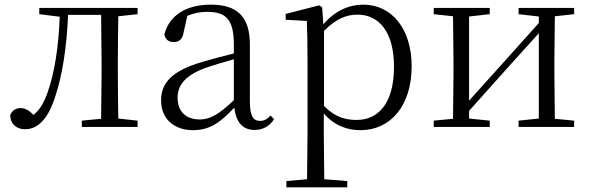

<svg xmlns="http://www.w3.org/2000/svg" viewBox="-20 -546 2536 826"><path d="M414 0H572V-27L489 -36C488 -91 487 -173 487 -227V-285C487 -338 488 -420 489 -476L572 -485V-512H149V-485L237 -474C232 -344 215 -233 184 -146C167 -100 150 -72 124 -52C105 -71 89 -81 69 -81C47 -81 33 -71 24 -51C24 -13 51 10 88 10C141 10 187 -31 219 -135C249 -226 267 -345 273 -482H415L417 -285V-227L415 -35L332 -27V0Z M1075 13C1110 13 1139 -2 1159 -33L1144 -49C1128 -32 1116 -26 1099 -26C1070 -26 1055 -45 1055 -111V-354C1055 -476 999 -526 887 -526C780 -526 708 -479 687 -398C691 -377 705 -365 727 -365C750 -365 765 -376 770 -407L786 -478C815 -490 843 -495 870 -495C950 -495 986 -466 986 -354V-316C941 -305 892 -292 848 -279C720 -241 673 -190 673 -114C673 -31 733 14 810 14C882 14 927 -18 988 -83C995 -23 1022 13 1075 13ZM986 -115C920 -52 882 -32 840 -32C782 -32 744 -64 744 -126C744 -179 776 -221 862 -253C899 -266 943 -279 986 -291Z M1531 14C1660 14 1751 -91 1751 -261C1751 -422 1665 -526 1543 -526C1484 -526 1421 -501 1371 -441L1366 -515L1353 -523L1209 -486V-461L1300 -456C1302 -406 1303 -351 1303 -282V30L1301 225L1212 233V260H1474V233L1375 225L1373 30V-58C1421 -3 1477 14 1531 14ZM1374 -413C1427 -467 1472 -483 1518 -483C1610 -483 1675 -409 1675 -259C1675 -94 1602 -30 1514 -30C1462 -30 1420 -44 1374 -90Z M2211 -485 2298 -475V-447L2134 -264L1998 -113V-475L2087 -485V-512H1846V-485L1929 -476L1931 -285V-227L1929 -35L1846 -27V0H2087V-27L1998 -36V-69L2158 -248L2298 -403V-36L2211 -27V0H2450V-27L2367 -35L2365 -227V-285L2367 -476L2450 -485V-512H2211Z"/></svg>

Font: Noto Serif TC Light
Style: Regular
Weight: 300
Designer: Ryoko NISHIZUKA 西塚涼子 (kana & ideographs); Frank Grießhammer (Latin, Greek & Cyrillic); Wenlong ZHANG 张文龙 (bopomofo); San
Foundry: Adobe
Version: Version 2.001;hotconv 1.1.0;makeotfexe 2.6.0